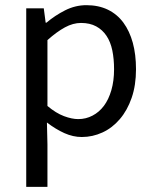

<svg xmlns="http://www.w3.org/2000/svg" viewBox="-20 -518 595 743"><path d="M163.6 41V205.1H81.5V-485.8H149.4L156.7 -430.2H159.7Q192.4 -458 231.9 -478Q271.5 -498 314.5 -498Q361.3 -498 397.5 -480.5Q433.6 -462.9 457.5 -430.4Q481.4 -397.9 493.9 -352.5Q506.3 -307.1 506.3 -250Q506.3 -188 489.5 -139.4Q472.7 -90.8 443.6 -56.9Q414.6 -22.9 376.5 -5.4Q338.4 12.2 296.4 12.2Q262.7 12.2 229 -2.9Q195.3 -18.1 161.6 -43.9ZM163.6 -107.9Q196.8 -80.1 227.5 -68.6Q258.3 -57.1 282.7 -57.1Q312.5 -57.1 338.1 -70.6Q363.8 -84 382.1 -108.4Q400.4 -132.8 410.9 -168.9Q421.4 -205.1 421.4 -250Q421.4 -290 414.6 -323Q407.7 -356 392.1 -379.4Q376.5 -402.8 352.1 -416Q327.6 -429.2 293.5 -429.2Q262.7 -429.2 231.2 -412.1Q199.7 -395 163.6 -362.8Z"/></svg>

Font: Pyidaungsu Numbers
Style: Regular
Weight: 400
Designer: Sun Tun
Foundry: MCF
Version: Version 2.053; ttfautohint (v1.8.2)